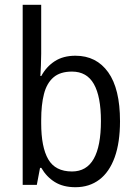

<svg xmlns="http://www.w3.org/2000/svg" viewBox="-20 -780 575 810"><path d="M153.8 -759.8V-553.2Q153.8 -528.8 152.6 -503.9Q151.4 -479 150.4 -459.5H154.3Q175.3 -498.5 210.9 -521.7Q246.6 -544.9 298.3 -544.9Q386.7 -544.9 436.5 -475.1Q486.3 -405.3 486.3 -268.6Q486.3 -178.7 463.9 -116.5Q441.4 -54.2 399.2 -22.2Q356.9 9.8 298.3 9.8Q246.6 9.8 211.4 -12Q176.3 -33.7 154.3 -71.8H148.9L135.3 0H75.7V-759.8ZM283.7 -478Q233.9 -478 205.6 -453.6Q177.2 -429.2 165.5 -383.5Q153.8 -337.9 153.8 -273.9V-260.3Q153.8 -159.2 183.6 -107.9Q213.4 -56.6 283.7 -56.6Q345.2 -56.6 375.5 -110.1Q405.8 -163.6 405.8 -269.5Q405.8 -373 376 -425.5Q346.2 -478 283.7 -478Z"/></svg>

Font: Open Sans SemiCondensed
Style: Regular
Weight: 400
Width: 4
Designer: Monotype Design Team
Foundry: Monotype Imaging Inc.
Version: Version 3.000